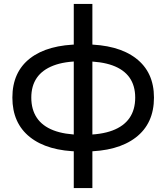

<svg xmlns="http://www.w3.org/2000/svg" viewBox="-20 -762 846 976"><path d="M42.9 -265.9Q42.9 -395.7 133 -465.6Q223.1 -535.4 389 -536.3H410.7Q578.3 -536.1 670.5 -465.9Q762.7 -395.6 762.7 -265.9Q762.7 -134.1 670 -63Q577.3 8.1 409.6 8.1H385.9Q222 6.3 132.4 -64.9Q42.9 -136 42.9 -265.9ZM407.1 -76.9Q493.9 -76.9 551.6 -98.6Q609.4 -120.3 638.4 -162.4Q667.3 -204.4 667.3 -265.9Q667.3 -326.4 638.4 -367.6Q609.4 -408.7 551.6 -429.6Q493.9 -450.4 407.1 -450.4H392Q308 -450.4 251.6 -428.7Q195.1 -407 167.1 -366.2Q139.1 -325.4 139.1 -265.9Q139.1 -205.3 167.2 -163.3Q195.3 -121.3 251.7 -99.5Q308.1 -77.7 392.1 -76.9ZM355 -742H449.6V194H355Z"/></svg>

Font: iiserrat Thin
Style: Regular
Weight: 100
Designer: Akira Ohta
Foundry: Akira Ohta
Version: Version 1.200;Glyphs 3.3.1 (3343)